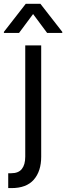

<svg xmlns="http://www.w3.org/2000/svg" viewBox="-56 -784 347 1009"><path d="M271.3 -610.8H191.8L117.9 -710.2L44 -610.8H-35.5V-616.5L79.5 -764.2H156.2L271.3 -616.5ZM4.3 204.5H-12.8V126.4H2.8Q41.2 126.4 58.9 103.9Q76.7 81.3 76.7 39.8V-545.5H160.5V39.8Q160.5 115.4 121.8 160Q83.1 204.5 4.3 204.5Z"/></svg>

Font: Linik Sans
Style: Regular
Weight: 400
Designer: Rasmus Andersson (font), Marc Monis (original base), Kil Hyung-jin (Pretendard portions), Cristiano Sobral (main changes
Foundry: rsms
Version: Version 3.018;May 31, 2022;FontCreator 14.0.0.2814 64-bit; t